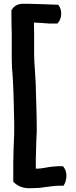

<svg xmlns="http://www.w3.org/2000/svg" viewBox="-20 -812 403 1013"><path d="M40 -753C40 -726 41 -694 41 -667V-666C42 -652 42 -635 42 -613V-502C42 -469 44 -440 47 -408C52 -330 53 -246 55 -163V-117C55 -85 51 -31 51 3C51 15 51 25 50 35V147C70 167 96 181 134 181C155 181 172 180 190 179L220 175C242 173 266 168 287 168H315C332 144 338 98 317 71L312 65H284C277 66 269 66 260 67C230 69 202 78 175 78H169V16C170 7 170 -4 170 -14C170 -42 173 -93 174 -123C174 -212 170 -295 168 -379C166 -427 161 -473 160 -520V-635C160 -662 159 -673 159 -693C188 -692 210 -690 235 -688H283L288 -694C306 -715 308 -756 292 -780L287 -787H280C231 -789 185 -791 129 -792H102C72 -793 50 -777 40 -757Z"/></svg>

Font: Hussar Pisanka
Style: Bd
Weight: 700
Designer: Robert Jablonski
Foundry: Cannot Into Space Fonts
Version: Version 1.070